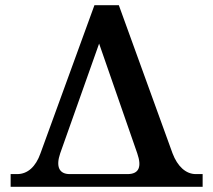

<svg xmlns="http://www.w3.org/2000/svg" viewBox="-20 -720 822 740"><path d="M645 -129 438 -700H344L136 -129C118 -78 87 -49 46 -49H21V0H761V-49H735C696 -49 664 -79 645 -129ZM212 -129 362 -552 509 -129C527 -77 516 -49 471 -49H249C207 -49 195 -79 212 -129Z"/></svg>

Font: LT Superior Serif Semibold
Style: Regular
Weight: 600
Designer: Daniel Lyons
Foundry: LyonsType
Version: Version 2.120;FEAKit 1.0